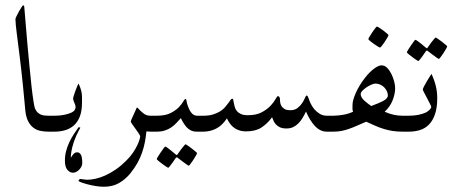

<svg xmlns="http://www.w3.org/2000/svg" viewBox="-20 -504 1748 735"><path d="M165 0Q148.9 0 134 -3.2Q119.1 -6.3 107.2 -15.6Q95.2 -24.9 87.2 -41Q79.1 -57.1 76.7 -83Q74.7 -102.5 72.5 -127.7Q70.3 -152.8 67.4 -180.7Q64.5 -208.5 61.3 -237.3Q58.1 -266.1 54.7 -293Q51.8 -315.9 49.1 -336.9Q46.4 -357.9 44.2 -376Q42 -394 40.5 -408.2Q39.1 -422.4 39.1 -431.2Q39.1 -433.6 43.2 -442.1Q47.4 -450.7 52.5 -460Q57.6 -469.2 62.5 -476.6Q67.4 -483.9 68.8 -483.9Q69.8 -483.9 71.5 -481.9Q73.2 -480 73.2 -474.1Q75.7 -446.8 78.6 -409.7Q81.5 -372.6 85.2 -332Q88.9 -291.5 92.8 -251Q96.7 -210.4 100.3 -176.8Q104 -143.1 107.7 -119.4Q111.3 -95.7 113.8 -88.9Q117.7 -79.6 123.5 -74Q129.4 -68.4 136.2 -65.4Q143.1 -62.5 150.4 -61.8Q157.7 -61 165 -61H183.1Q201.7 -61 210.7 -51.5Q219.7 -42 219.7 -30.8Q219.7 -19.5 210.7 -9.8Q201.7 0 183.1 0Z M293.9 -110.8Q293.9 -80.1 285.9 -58.8Q277.8 -37.6 263.7 -24.7Q249.5 -11.7 230.5 -5.9Q211.4 0 189 0H170.9Q152.3 0 143.3 -9.8Q134.3 -19.5 134.3 -30.8Q134.3 -42 143.3 -51.5Q152.3 -61 170.9 -61H189Q210 -61 226.3 -64.5Q242.7 -67.9 253.9 -73.2Q264.2 -78.6 266.8 -84.7Q269.5 -90.8 269.5 -94.2Q269.5 -97.2 268.1 -101.6Q266.6 -106 264.6 -110.6Q262.7 -115.2 261.2 -119.4Q259.8 -123.5 259.8 -126Q259.8 -129.4 262.5 -138.2Q265.1 -147 268.8 -156.7Q272.5 -166.5 275.9 -174.6Q279.3 -182.6 280.8 -184.1Q286.1 -172.4 288.8 -163.8Q291.5 -155.3 292.7 -147.5Q293.9 -139.6 293.9 -131.1Q293.9 -122.6 293.9 -110.8ZM294.9 120.1Q294.9 127.4 291.5 134Q288.1 140.6 283 145.8Q277.8 150.9 271.7 154.1Q265.6 157.2 259.8 157.2Q247.6 157.2 238 146.2Q228.5 135.3 228.5 110.8Q228.5 91.3 233.2 74Q237.8 56.6 245.1 41Q252.4 25.4 261.7 11Q271 -3.4 280.8 -17.1Q285.2 -16.6 286.6 -15.6L287.6 -15.1Q279.8 -1.5 272.9 13.7Q266.1 28.8 261.2 43.9Q256.3 59.1 253.7 73.5Q251 87.9 251 100.1Q256.8 90.3 262.2 84.7Q267.6 79.1 275.9 79.1Q284.2 79.1 289.6 88.1Q294.9 97.2 294.9 120.1Z M555.7 0Q551.8 0 548.3 -0.5Q544.9 -1 540.5 -1Q538.6 19.5 534.7 39.8Q530.8 60.1 523.9 80.1Q517.1 100.1 506.1 119.9Q495.1 139.6 478.5 160.2Q460 182.6 435.5 196.8Q411.1 210.9 377.4 210.9Q363.8 210.9 346.9 208.3Q330.1 205.6 315.4 201.7Q300.8 197.8 290.8 194.1Q280.8 190.4 280.8 188Q280.8 185.1 283.4 183.1Q286.1 181.2 288.6 181.2Q289.1 181.2 292 181.6Q294.9 182.1 298.8 182.6Q302.7 183.1 306.9 183.6Q311 184.1 314.5 184.1Q328.6 184.1 346.2 180.2Q363.8 176.3 383.3 167.5Q402.8 158.7 422.9 145Q442.9 131.3 462.4 111.8Q478.5 96.2 489 80.6Q499.5 64.9 505.6 52Q511.7 39.1 514.2 30Q516.6 21 516.6 18.1Q516.6 15.1 511 6.6Q505.4 -2 498.5 -11.2Q491.7 -20.5 486.1 -28.6Q480.5 -36.6 480.5 -39.1Q480.5 -40 483.6 -47.6Q486.8 -55.2 491 -64Q495.1 -72.8 498.8 -81.1Q502.4 -89.4 503.4 -91.8H506.3Q516.1 -80.6 528.1 -70.8Q540 -61 555.7 -61H573.7Q592.3 -61 601.3 -51.5Q610.4 -42 610.4 -30.8Q610.4 -19.5 601.3 -9.8Q592.3 0 573.7 0Z M734.4 0Q720.7 0 711.4 -4.4Q702.1 -8.8 694.3 -17.1Q689 -22.9 682.6 -33Q676.3 -43 672.4 -51.8Q663.6 -42 654.8 -32.7Q646 -23.4 635.3 -16.1Q624.5 -8.8 611.1 -4.4Q597.7 0 579.6 0H561.5Q543 0 533.9 -9.8Q524.9 -19.5 524.9 -30.8Q524.9 -42 533.9 -51.5Q543 -61 561.5 -61H579.6Q612.8 -61 632.6 -71Q652.3 -81.1 664.1 -93Q675.8 -105 681.2 -115Q686.5 -125 690.4 -125Q693.4 -125 694.3 -116.7Q695.3 -108.4 699.2 -98.1Q701.2 -92.3 704.3 -85.7Q707.5 -79.1 711.7 -73.5Q715.8 -67.9 721.4 -64.5Q727.1 -61 734.4 -61H753.4Q772 -61 781 -51.5Q790 -42 790 -30.8Q790 -19.5 781 -9.8Q772 0 753.4 0ZM734.4 82Q734.4 84 730 91.8Q725.6 99.6 720 108.2Q714.4 116.7 709.2 123.5Q704.1 130.4 702.1 130.4Q701.2 130.4 694.6 125.7Q688 121.1 680.2 115.2Q671.4 108.4 660.2 100.1Q656.7 96.7 653.3 100.1Q646 110.4 640.1 119.1Q634.8 126.5 630.1 132.3Q625.5 138.2 624 138.2Q622.6 138.2 615.5 133.5Q608.4 128.9 600.6 123Q592.8 117.2 586.4 111.8Q580.1 106.4 580.1 105Q580.1 103 584.7 95.5Q589.4 87.9 595.2 79.3Q601.1 70.8 606.2 64Q611.3 57.1 612.3 57.1Q614.7 57.1 621.1 61.8Q627.4 66.4 634.3 71.8Q642.6 78.1 652.3 86.9Q655.3 89.4 656.5 89.6Q657.7 89.8 660.2 85.9Q667.5 75.2 673.8 66.9Q679.2 60.1 684.1 54.2Q689 48.3 689.9 48.3Q691.4 48.3 698.7 53.2Q706.1 58.1 713.9 64.2Q721.7 70.3 728 75.7Q734.4 81.1 734.4 82Z M1231.4 0Q1205.6 0 1185.5 -21.7Q1165.5 -43.5 1151.4 -77.1Q1145 -63.5 1137.7 -51.5Q1130.4 -39.6 1121.3 -30.8Q1112.3 -22 1101.6 -17.1Q1090.8 -12.2 1076.7 -12.2Q1060.5 -12.2 1050.8 -17.1Q1041 -22 1035.2 -28.8Q1029.3 -35.6 1026.6 -43Q1023.9 -50.3 1021.5 -55.2Q1002.9 -29.8 980.2 -15.4Q957.5 -1 921.4 -1Q897.9 -1 879.6 -12.5Q861.3 -23.9 848.6 -50.8Q830.1 -22.9 807.1 -11.5Q784.2 0 758.8 0H740.7Q722.2 0 713.1 -9.8Q704.1 -19.5 704.1 -30.8Q704.1 -42 713.1 -51.5Q722.2 -61 740.7 -61H758.8Q780.3 -61 795.9 -65.9Q811.5 -70.8 822.8 -77.9Q834 -85 841.3 -93.5Q848.6 -102.1 853.8 -109.1Q858.9 -116.2 862.3 -121.1Q865.7 -126 868.7 -126Q872.1 -126 873 -121.3Q874 -116.7 875.2 -109.6Q876.5 -102.5 878.7 -94.5Q880.9 -86.4 886.5 -79.3Q892.1 -72.3 902.1 -67.6Q912.1 -63 928.7 -63Q961.9 -63 982.7 -74.5Q1003.4 -85.9 1016.1 -99.6Q1028.8 -113.3 1034.9 -124.8Q1041 -136.2 1044.4 -136.2Q1045.9 -136.2 1048.8 -133.3Q1051.8 -130.4 1051.8 -123Q1051.8 -116.2 1053.2 -108.9Q1054.7 -101.6 1059.1 -95.7Q1063.5 -89.8 1071 -85.9Q1078.6 -82 1090.8 -82Q1108.4 -82 1119.4 -90.8Q1130.4 -99.6 1137.2 -110.1Q1144 -120.6 1147.5 -129.4Q1150.9 -138.2 1153.8 -138.2Q1156.7 -138.2 1158 -135.5Q1159.2 -132.8 1161.6 -127Q1164.1 -118.7 1169.4 -107.4Q1174.8 -96.2 1183.3 -85.9Q1191.9 -75.7 1203.9 -68.4Q1215.8 -61 1231.4 -61H1249.5Q1268.1 -61 1277.1 -51.5Q1286.1 -42 1286.1 -30.8Q1286.1 -19.5 1277.1 -9.8Q1268.1 0 1249.5 0Z M1520.5 0Q1499.5 0 1482.7 -2.7Q1465.8 -5.4 1449.7 -10.3Q1433.6 -15.1 1417.5 -22.2Q1401.4 -29.3 1381.8 -38.1Q1360.8 -29.3 1345 -22.2Q1329.1 -15.1 1314.9 -10.3Q1300.8 -5.4 1286.9 -2.7Q1272.9 0 1255.9 0H1237.8Q1219.2 0 1210.2 -9.8Q1201.2 -19.5 1201.2 -30.8Q1201.2 -42 1210.2 -51.5Q1219.2 -61 1237.8 -61H1255.9Q1273.9 -61 1294.4 -64.7Q1314.9 -68.4 1331.5 -76.2Q1329.1 -82 1329.3 -90.1Q1329.6 -98.1 1329.6 -105Q1329.6 -112.3 1333 -124Q1336.4 -135.7 1342.5 -149.4Q1348.6 -163.1 1357.4 -177.5Q1366.2 -191.9 1376.5 -205.1Q1393.6 -227.5 1411.4 -240.7Q1429.2 -253.9 1440.4 -253.9Q1452.6 -253.9 1462.2 -244.1Q1471.7 -234.4 1478.5 -220.5Q1485.4 -206.5 1489 -191.9Q1492.7 -177.2 1492.7 -167Q1492.7 -144 1482.7 -119.4Q1472.7 -94.7 1452.6 -76.2Q1486.3 -61 1520.5 -61H1538.6Q1557.1 -61 1566.2 -51.5Q1575.2 -42 1575.2 -30.8Q1575.2 -19.5 1566.2 -9.8Q1557.1 0 1538.6 0ZM1464.8 -138.2Q1464.8 -146.5 1461.2 -154.5Q1457.5 -162.6 1451.2 -169.2Q1444.8 -175.8 1436 -179.9Q1427.2 -184.1 1417.5 -184.1Q1411.1 -184.1 1401.6 -179.9Q1392.1 -175.8 1383.1 -169.7Q1374 -163.6 1367.4 -156.7Q1360.8 -149.9 1360.8 -144Q1360.8 -137.2 1364.5 -131.1Q1368.2 -125 1374 -119.4Q1379.9 -113.8 1387 -108.6Q1394 -103.5 1400.9 -98.1Q1414.1 -103 1425.5 -107.7Q1437 -112.3 1445.8 -116.9Q1454.6 -121.6 1459.7 -127Q1464.8 -132.3 1464.8 -138.2ZM1467.3 -369.6Q1467.3 -367.7 1462.9 -360.1Q1458.5 -352.5 1452.9 -344Q1447.3 -335.4 1441.9 -328.6Q1436.5 -321.8 1434.1 -321.8Q1433.1 -321.8 1426 -326.2Q1418.9 -330.6 1410.9 -336.2Q1402.8 -341.8 1396.5 -347.2Q1390.1 -352.5 1390.1 -354.5Q1390.1 -356.4 1394.8 -364Q1399.4 -371.6 1405 -380.1Q1410.6 -388.7 1416 -395.5Q1421.4 -402.3 1422.9 -402.3Q1424.8 -402.3 1432.1 -397.7Q1439.5 -393.1 1447.3 -387.2Q1455.1 -381.3 1461.2 -376Q1467.3 -370.6 1467.3 -369.6Z M1653.8 -128.9Q1653.8 -91.8 1645.3 -66.9Q1636.7 -42 1622.1 -27.1Q1607.4 -12.2 1587.6 -6.1Q1567.9 0 1544.9 0H1526.9Q1508.3 0 1499.3 -9.8Q1490.2 -19.5 1490.2 -30.8Q1490.2 -42 1499.3 -51.5Q1508.3 -61 1526.9 -61H1544.9Q1565.9 -61 1582.3 -64.5Q1598.6 -67.9 1609.9 -73.2Q1620.1 -78.6 1625.5 -84.7Q1630.9 -90.8 1630.9 -94.2Q1630.9 -97.2 1625.7 -107.2Q1620.6 -117.2 1614.7 -128.4Q1608.9 -139.6 1603.8 -149.2Q1598.6 -158.7 1598.6 -161.1Q1598.6 -164.6 1603.3 -173.6Q1607.9 -182.6 1613.8 -192.4Q1619.6 -202.1 1625 -210.7Q1630.4 -219.2 1631.8 -221.2Q1643.1 -196.8 1648.4 -174.6Q1653.8 -152.3 1653.8 -128.9ZM1691.9 -326.7Q1691.9 -324.7 1687.5 -316.9Q1683.1 -309.1 1677.5 -300.5Q1671.9 -292 1666.7 -285.2Q1661.6 -278.3 1659.7 -278.3Q1658.7 -278.3 1652.1 -283Q1645.5 -287.6 1637.7 -293.5Q1628.9 -300.3 1617.7 -308.6Q1614.3 -312 1610.8 -308.6Q1603.5 -298.3 1597.7 -289.6Q1592.3 -282.2 1587.6 -276.4Q1583 -270.5 1581.5 -270.5Q1580.1 -270.5 1573 -275.1Q1565.9 -279.8 1558.1 -285.6Q1550.3 -291.5 1543.9 -296.9Q1537.6 -302.2 1537.6 -303.7Q1537.6 -305.7 1542.2 -313.2Q1546.9 -320.8 1552.7 -329.3Q1558.6 -337.9 1563.7 -344.7Q1568.8 -351.6 1569.8 -351.6Q1572.3 -351.6 1578.6 -346.9Q1585 -342.3 1591.8 -336.9Q1600.1 -330.6 1609.9 -321.8Q1612.8 -319.3 1614 -319.1Q1615.2 -318.8 1617.7 -322.8Q1625 -333.5 1631.3 -341.8Q1636.7 -348.6 1641.6 -354.5Q1646.5 -360.4 1647.5 -360.4Q1648.9 -360.4 1656.2 -355.5Q1663.6 -350.6 1671.4 -344.5Q1679.2 -338.4 1685.5 -333Q1691.9 -327.6 1691.9 -326.7Z"/></svg>

Font: Scheherazade Urdu
Style: Regular
Weight: 400
Designer: SIL International
Foundry: SIL International
Version: Version 1.005 (build 117/117)